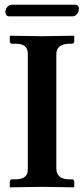

<svg xmlns="http://www.w3.org/2000/svg" viewBox="-20 -800 359 822"><path d="M292 -730H18.1Q3.9 -731.4 2.9 -748Q2.9 -765.6 18.6 -776.9Q23.9 -779.8 27.8 -779.8H304.2Q317.4 -778.3 317.9 -763.2Q317.9 -744.1 301.8 -732.9Q296.4 -730.5 292 -730ZM221.2 -76.2Q223.6 -32.7 275.9 -32.2H290Q297.4 -30.3 297.9 -22.9V0L295.9 2Q294.9 2 160.2 0L23.9 2L22 0V-22.9Q23.4 -30.8 29.8 -32.2H43.9Q91.8 -32.2 97.7 -62Q98.6 -68.8 99.1 -76.2V-568.8Q99.1 -605.5 64.9 -611.3Q55.2 -612.8 43.9 -612.8H29.8Q22.9 -614.7 22 -621.1V-645L23.9 -647Q24.9 -647 160.2 -645L295.9 -647L297.9 -645V-621.1Q295.9 -614.3 290 -612.8H275.9Q221.7 -611.3 221.2 -568.8Z"/></svg>

Font: Linux Libertine O
Style: Semibold
Weight: 700
Designer: Philipp H. Poll
Foundry: Philipp H. Poll
Version: Version 5.0.0